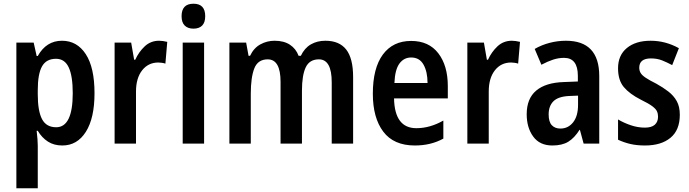

<svg xmlns="http://www.w3.org/2000/svg" viewBox="-20 -865 3704 1032"><path d="M313 -646Q394 -646 441 -574Q488 -502 488 -364Q488 -230 441.5 -156.5Q395 -83 315 -83Q270 -83 237.5 -104Q205 -125 183 -162H177Q180 -137 181.5 -116.5Q183 -96 183 -82V147H68V-636H161L177 -564H183Q229 -646 313 -646ZM281 -549Q229 -549 206 -508.5Q183 -468 183 -380V-358Q183 -268 206 -224.5Q229 -181 282 -181Q371 -181 371 -364Q371 -456 349.5 -502.5Q328 -549 281 -549Z M835 -646Q844 -646 855.5 -644.5Q867 -643 879 -640L869 -523Q861 -526 849.5 -527.5Q838 -529 831 -529Q777 -529 744 -487Q711 -445 711 -373V-93H596V-636H685L701 -544H707Q726 -586 758 -616Q790 -646 835 -646Z M1020 -845Q1083 -845 1083 -778Q1083 -744 1066.5 -727.5Q1050 -711 1020 -711Q990 -711 973 -727.5Q956 -744 956 -778Q956 -845 1020 -845ZM1077 -636V-93H962V-636Z M1729 -646Q1804 -646 1841 -598.5Q1878 -551 1878 -451V-93H1763V-423Q1763 -546 1694 -546Q1644 -546 1623.5 -503.5Q1603 -461 1603 -377V-93H1488V-425Q1488 -546 1419 -546Q1366 -546 1347 -497.5Q1328 -449 1328 -361V-93H1213V-636H1303L1316 -565H1324Q1344 -607 1379.5 -626.5Q1415 -646 1456 -646Q1506 -646 1538.5 -624.5Q1571 -603 1585 -565H1597Q1617 -607 1651 -626.5Q1685 -646 1729 -646Z M2190 -645Q2285 -645 2336 -578.5Q2387 -512 2387 -402V-336H2098Q2101 -176 2218 -176Q2291 -176 2363 -217V-120Q2296 -83 2210 -83Q2096 -83 2040 -157.5Q1984 -232 1984 -361Q1984 -499 2038 -572Q2092 -645 2190 -645ZM2190 -556Q2151 -556 2127 -523.5Q2103 -491 2100 -419H2278Q2278 -479 2256.5 -517.5Q2235 -556 2190 -556Z M2731 -646Q2740 -646 2751.5 -644.5Q2763 -643 2775 -640L2765 -523Q2757 -526 2745.5 -527.5Q2734 -529 2727 -529Q2673 -529 2640 -487Q2607 -445 2607 -373V-93H2492V-636H2581L2597 -544H2603Q2622 -586 2654 -616Q2686 -646 2731 -646Z M3022 -646Q3201 -646 3201 -456V-93H3117L3097 -167H3095Q3068 -124 3035 -103.5Q3002 -83 2949 -83Q2881 -83 2846 -131Q2811 -179 2811 -251Q2811 -335 2862 -378Q2913 -421 3011 -424L3086 -427V-457Q3086 -554 3012 -554Q2982 -554 2953 -544.5Q2924 -535 2890 -517L2854 -602Q2890 -623 2933.5 -634.5Q2977 -646 3022 -646ZM3038 -349Q2980 -346 2954.5 -320.5Q2929 -295 2929 -250Q2929 -210 2946 -192Q2963 -174 2992 -174Q3034 -174 3060.5 -207.5Q3087 -241 3087 -301V-351Z M3634 -248Q3634 -166 3584 -124.5Q3534 -83 3447 -83Q3403 -83 3368.5 -91Q3334 -99 3302 -114V-223Q3332 -205 3370 -192Q3408 -179 3446 -179Q3482 -179 3499.5 -194.5Q3517 -210 3517 -238Q3517 -254 3511 -267Q3505 -280 3485.5 -294.5Q3466 -309 3425 -329Q3364 -360 3333 -397Q3302 -434 3302 -498Q3302 -568 3349.5 -607Q3397 -646 3477 -646Q3557 -646 3629 -606L3593 -515Q3565 -530 3538.5 -540.5Q3512 -551 3479 -551Q3416 -551 3416 -501Q3416 -486 3423 -473.5Q3430 -461 3450 -447.5Q3470 -434 3508 -415Q3544 -395 3572.5 -373Q3601 -351 3617.5 -321.5Q3634 -292 3634 -248Z"/></svg>

Font: Noto Sans Kannada UI Condensed SemiBold
Style: Regular
Weight: 600
Width: 3
Designer: Jelle Bosma - Monotype Design Team
Foundry: Monotype Imaging Inc.
Version: Version 2.005; ttfautohint (v1.8.4.7-5d5b)